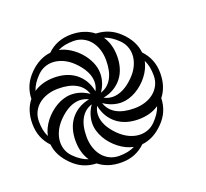

<svg xmlns="http://www.w3.org/2000/svg" viewBox="-152 -911 1403 1305"><g transform="rotate(-20 549.0 -258.5)"><path d="M820.8 -598.1Q856 -563 875.5 -524.7Q895 -486.3 898.9 -446.3Q932.6 -411.1 950 -367.9Q967.3 -324.7 967.3 -272Q967.3 -222.7 953.9 -181.9Q940.4 -141.1 915.5 -109.9Q914.1 -61 895.8 -18.1Q877.4 24.9 839.4 62.5Q804.2 97.7 765.9 117.2Q727.5 136.7 687.5 140.6Q652.3 174.3 609.4 191.7Q566.4 209 513.2 209Q463.9 209 423.1 195.6Q382.3 182.1 351.1 157.2Q301.8 155.8 259 137.5Q216.3 119.1 178.7 81.1Q143.6 45.9 123.8 7.8Q104 -30.3 100.1 -70.8Q66.4 -106 49.3 -149.2Q32.2 -192.4 32.2 -245.1Q32.2 -294.4 45.4 -335.2Q58.6 -376 84 -406.7Q85 -455.6 103.5 -498.5Q122.1 -541.5 160.2 -579.6Q194.8 -614.3 233.2 -634Q271.5 -653.8 312 -657.7Q381.8 -726.1 486.3 -726.1Q535.6 -726.1 576.4 -712.6Q617.2 -699.2 647.9 -674.3Q696.8 -672.9 740 -654.5Q783.2 -636.2 820.8 -598.1ZM806.2 29.8Q854.5 -19 870.1 -68.4Q840.3 -47.9 803.2 -37.4Q766.1 -26.9 721.7 -26.9Q677.7 -26.9 638.9 -38.3Q600.1 -49.8 569.6 -73Q539.1 -96.2 517.8 -130.4Q496.6 -164.6 487.8 -210Q471.7 -179.2 471.7 -146Q471.7 -109.4 491 -71.3Q510.3 -33.2 549.8 5.9Q584 39.6 622.6 56.9Q661.1 74.2 698.7 74.2Q728.5 74.2 755.9 63.5Q783.2 52.7 806.2 29.8ZM211.4 47.9Q236.3 72.8 260.3 88.1Q284.2 103.5 309.6 111.8Q289.1 82 278.6 44.9Q268.1 7.8 268.1 -36.6Q268.1 -80.6 279.5 -119.1Q291 -157.7 314.2 -188.5Q337.4 -219.2 371.6 -240.2Q405.8 -261.2 451.2 -270Q420.4 -286.1 386.7 -286.1Q350.1 -286.1 312 -266.8Q273.9 -247.6 235.4 -208.5Q201.7 -174.3 184.3 -135.7Q167 -97.2 167 -59.1Q167 -29.8 177.7 -2.4Q188.5 24.9 211.4 47.9ZM193.4 -546.9Q168.5 -522 152.8 -498Q137.2 -474.1 128.9 -448.2Q158.7 -468.8 196 -479.5Q233.4 -490.2 277.8 -490.2Q321.8 -490.2 360.4 -478.8Q398.9 -467.3 429.7 -444.1Q460.4 -420.9 481.4 -386.5Q502.4 -352.1 511.2 -306.6Q527.3 -337.4 527.3 -370.6Q527.3 -407.2 508.1 -445.6Q488.8 -483.9 449.7 -522.9Q416 -556.6 377.2 -574Q338.4 -591.3 300.3 -591.3Q271 -591.3 243.7 -580.3Q216.3 -569.3 193.4 -546.9ZM788.1 -564.9Q763.2 -589.4 739.3 -605Q715.3 -620.6 689.5 -628.9Q710 -599.1 720.7 -562Q731.4 -524.9 731.4 -480.5Q731.4 -436.5 720 -397.7Q708.5 -358.9 685.3 -328.4Q662.1 -297.9 627.7 -276.6Q593.3 -255.4 547.9 -246.6Q578.6 -230.5 611.3 -230.5Q647.9 -230.5 686.5 -249.8Q725.1 -269 764.2 -308.6Q797.9 -342.3 815.2 -381.1Q832.5 -419.9 832.5 -457.5Q832.5 -487.3 821.5 -514.6Q810.5 -542 788.1 -564.9ZM486.3 -678.7Q452.1 -678.7 424.3 -673.1Q396.5 -667.5 372.6 -655.3Q412.1 -647.5 450 -623.8Q487.8 -600.1 517.6 -566.4Q547.4 -532.7 565.4 -492.4Q583.5 -452.1 583.5 -410.6Q583.5 -379.4 573.7 -347.7Q564 -315.9 542.5 -284.7Q595.7 -301.8 623.5 -351.1Q651.4 -400.4 651.4 -480.5Q651.4 -523.4 639.4 -559.8Q627.4 -596.2 605.7 -622.6Q584 -648.9 553.7 -663.8Q523.4 -678.7 486.3 -678.7ZM919.9 -272Q919.9 -305.7 914.3 -333.7Q908.7 -361.8 896.5 -385.7Q891.1 -359.4 878.7 -333.3Q866.2 -307.1 848.1 -283.7Q830.1 -260.3 807.4 -240.2Q784.7 -220.2 759.3 -205.6Q733.9 -190.9 706.5 -182.6Q679.2 -174.3 651.9 -174.3Q620.6 -174.3 588.9 -184.3Q557.1 -194.3 525.9 -215.8Q543 -162.6 592.3 -134.8Q641.6 -106.9 721.7 -106.9Q764.6 -106.9 801 -118.9Q837.4 -130.9 863.8 -152.6Q890.1 -174.3 905 -204.6Q919.9 -234.9 919.9 -272ZM79.6 -245.1Q79.6 -210.9 85.2 -183.1Q90.8 -155.3 103 -131.3Q107.9 -157.2 120.1 -183.1Q132.3 -209 150.4 -232.4Q168.5 -255.9 191.2 -275.9Q213.9 -295.9 239.3 -310.8Q264.6 -325.7 292.2 -334Q319.8 -342.3 347.2 -342.3Q378.4 -342.3 410.2 -332.5Q441.9 -322.8 473.1 -301.3Q456.5 -354.5 407 -382.3Q357.4 -410.2 277.8 -410.2Q234.9 -410.2 198.5 -398.2Q162.1 -386.2 135.7 -364.5Q109.4 -342.8 94.5 -312.5Q79.6 -282.2 79.6 -245.1ZM513.2 161.6Q546.9 161.6 575 156Q603 150.4 627 138.2Q600.6 132.8 574.5 120.4Q548.3 107.9 524.9 89.8Q501.5 71.8 481.4 49.3Q461.4 26.9 446.8 1.5Q432.1 -23.9 423.8 -51.3Q415.5 -78.6 415.5 -106Q415.5 -137.2 425.5 -168.9Q435.5 -200.7 457 -231.9Q403.8 -215.3 376 -165.8Q348.1 -116.2 348.1 -36.6Q348.1 6.3 360.1 42.7Q372.1 79.1 393.8 105.5Q415.5 131.8 445.8 146.7Q476.1 161.6 513.2 161.6Z"/></g></svg>

Font: Arian Grqi
Style: Italic
Weight: 400
Italic angle: -15°
Designer: Ruben Hakobyan (Tarumian)
Foundry: Ruben Hakobyan (Tarumian)
Version: Version 1.002